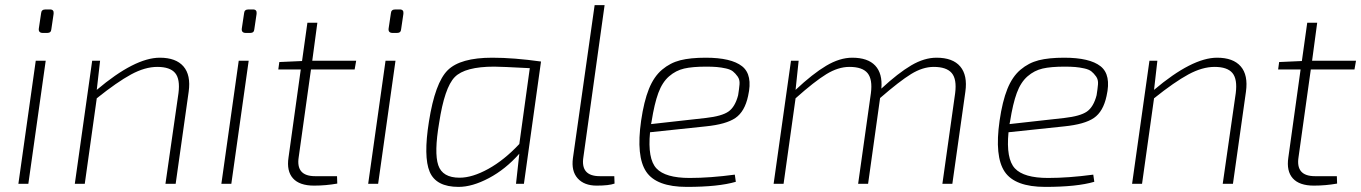

<svg xmlns="http://www.w3.org/2000/svg" viewBox="-20 -720 5331 752"><path d="M158 -683H176Q192 -683 190 -666L181 -605Q180 -591 165 -591H148Q130 -591 132 -608L141 -668Q142 -683 158 -683ZM91 0H52L120 -482H159Z M372 -482 359 -368Q508 -494 606 -494Q669 -494 698.5 -460Q728 -426 719 -361L668 0H628L679 -355Q686 -410 666 -434Q646 -458 596 -458Q548 -458 493.5 -428.5Q439 -399 359 -335L312 0H273L341 -482Z M953 -683H971Q987 -683 985 -666L976 -605Q975 -591 960 -591H943Q925 -591 927 -608L936 -668Q937 -683 953 -683ZM886 0H847L915 -482H954Z M1198 -448 1150 -105Q1138 -30 1214 -30H1300L1301 -1Q1256 7 1210 7Q1153 7 1127.5 -21.5Q1102 -50 1110 -103L1158 -448H1070L1074 -477L1163 -481L1184 -631H1223L1203 -482H1375L1369 -448Z M1528 -683H1546Q1562 -683 1560 -666L1551 -605Q1550 -591 1535 -591H1518Q1500 -591 1502 -608L1511 -668Q1512 -683 1528 -683ZM1461 0H1422L1490 -482H1529Z M2032 0H2001L2014 -118Q1960 -57 1895 -22.5Q1830 12 1776 12Q1688 12 1663 -47Q1638 -106 1660 -244Q1684 -396 1733.5 -445Q1783 -494 1908 -494Q1992 -494 2099 -479ZM2014 -156 2055 -453Q1941 -459 1916 -459Q1801 -459 1761 -418Q1721 -377 1700 -239Q1680 -122 1696.5 -73Q1713 -24 1780 -24Q1830 -24 1892.5 -58.5Q1955 -93 2014 -156Z M2348 -700 2265 -105Q2253 -30 2329 -30H2386L2387 -1Q2365 7 2317 7Q2268 7 2242.5 -21.5Q2217 -50 2224 -101L2309 -700Z M2858 -36 2862 -8Q2794 12 2670 12Q2551 12 2511 -47.5Q2471 -107 2491 -247Q2502 -323 2521.5 -371.5Q2541 -420 2573 -447Q2605 -474 2644.5 -484Q2684 -494 2744 -494Q2844 -494 2886.5 -460.5Q2929 -427 2910 -344Q2897 -283 2860.5 -258Q2824 -233 2744 -225L2526 -202Q2516 -98 2551 -60.5Q2586 -23 2681 -23Q2761 -23 2858 -36ZM2530 -234 2745 -258Q2807 -265 2833 -283Q2859 -301 2871 -347Q2875 -372 2876.5 -390Q2878 -408 2869 -420.5Q2860 -433 2850.5 -440.5Q2841 -448 2823 -452Q2805 -456 2787.5 -457.5Q2770 -459 2746 -459Q2692 -459 2659.5 -451.5Q2627 -444 2600.5 -421Q2574 -398 2558.5 -356Q2543 -314 2532 -244Z M3108 -482 3096 -368Q3163 -431 3216 -462.5Q3269 -494 3318 -494Q3379 -494 3408 -463Q3437 -432 3432 -373Q3498 -434 3549 -464Q3600 -494 3648 -494Q3712 -494 3741 -459.5Q3770 -425 3761 -361L3710 0H3671L3721 -355Q3728 -410 3707.5 -434Q3687 -458 3637 -458Q3594 -458 3548.5 -430Q3503 -402 3427 -336L3380 0H3341L3391 -355Q3398 -409 3378 -433.5Q3358 -458 3307 -458Q3263 -458 3216.5 -429.5Q3170 -401 3096 -335L3049 0H3010L3078 -482Z M4262 -36 4266 -8Q4198 12 4074 12Q3955 12 3915 -47.5Q3875 -107 3895 -247Q3906 -323 3925.5 -371.5Q3945 -420 3977 -447Q4009 -474 4048.5 -484Q4088 -494 4148 -494Q4248 -494 4290.5 -460.5Q4333 -427 4314 -344Q4301 -283 4264.5 -258Q4228 -233 4148 -225L3930 -202Q3920 -98 3955 -60.5Q3990 -23 4085 -23Q4165 -23 4262 -36ZM3934 -234 4149 -258Q4211 -265 4237 -283Q4263 -301 4275 -347Q4279 -372 4280.5 -390Q4282 -408 4273 -420.5Q4264 -433 4254.5 -440.5Q4245 -448 4227 -452Q4209 -456 4191.5 -457.5Q4174 -459 4150 -459Q4096 -459 4063.5 -451.5Q4031 -444 4004.5 -421Q3978 -398 3962.5 -356Q3947 -314 3936 -244Z M4513 -482 4500 -368Q4649 -494 4747 -494Q4810 -494 4839.5 -460Q4869 -426 4860 -361L4809 0H4769L4820 -355Q4827 -410 4807 -434Q4787 -458 4737 -458Q4689 -458 4634.5 -428.5Q4580 -399 4500 -335L4453 0H4414L4482 -482Z M5114 -448 5066 -105Q5054 -30 5130 -30H5216L5217 -1Q5172 7 5126 7Q5069 7 5043.5 -21.5Q5018 -50 5026 -103L5074 -448H4986L4990 -477L5079 -481L5100 -631H5139L5119 -482H5291L5285 -448Z"/></svg>

Font: Exo 2.0 Extra Light
Style: Italic
Weight: 250
Italic angle: -8°
Designer: Natanael Gama
Version: Version 1.001;PS 001.001;hotconv 1.0.70;makeotf.lib2.5.58329